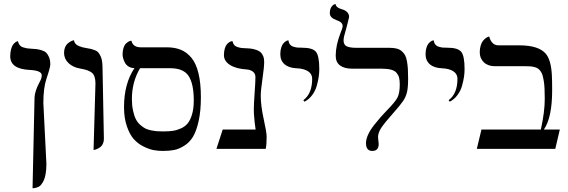

<svg xmlns="http://www.w3.org/2000/svg" viewBox="-20 -766 2922 988"><path d="M147.5 202.6 157.7 -263.7Q158.7 -297.4 184.6 -345.2Q194.8 -363.3 194.8 -378.4Q194.8 -403.3 132.3 -406.2Q32.7 -411.1 32.7 -476.1Q32.7 -496.6 36.9 -512.2Q41 -527.8 46.6 -535.4Q52.2 -543 58.1 -547.6Q64 -552.2 68.4 -553.2L72.3 -554.2Q74.7 -542 81.5 -533.7Q88.4 -525.4 99.9 -522Q111.3 -518.6 118.9 -517.3Q126.5 -516.1 137.7 -515.6Q156.7 -514.6 167.2 -513.4Q177.7 -512.2 193.6 -507.6Q209.5 -502.9 217.8 -494.9Q226.1 -486.8 232.4 -471.4Q238.8 -456.1 238.8 -434.6Q238.8 -418.5 219.2 -361.3Q203.1 -314 203.1 -235.8L218.8 77.6Q218.8 105.5 215.1 127.4Q211.4 149.4 205.3 162.1Q199.2 174.8 192.4 183.6Q185.5 192.4 177.5 195.8Q169.4 199.2 163.6 200.7Q157.7 202.1 152.8 202.4Q147.9 202.6 147.5 202.6Z M461.4 5.9 471.2 -336.4Q471.2 -376 453.6 -391.1Q436 -406.2 393.1 -413.1Q355.5 -419.4 332.5 -441.4Q309.6 -463.4 309.6 -494.1Q309.6 -509.8 314.7 -522.2Q319.8 -534.7 327.4 -541.3Q335 -547.9 342.5 -552.2Q350.1 -556.6 355.5 -557.6L360.4 -559.1Q361.8 -548.8 368.2 -541.3Q374.5 -533.7 385.5 -529.3Q396.5 -524.9 403.6 -522.9Q410.6 -521 422.4 -519Q439.9 -516.1 448.2 -514.2Q456.5 -512.2 468.5 -507.6Q480.5 -502.9 486.1 -495.8Q491.7 -488.8 497.6 -477.1Q503.4 -465.3 505.6 -447.8Q507.8 -430.2 507.8 -406.2L514.6 -51.3Q514.6 -37.1 509.3 -25.9Q503.9 -14.6 496.1 -9Q488.3 -3.4 480.2 0.2Q472.2 3.9 466.8 4.9Z M856 -415H700.7Q658.7 -344.2 658.7 -256.8Q658.7 -223.1 664.6 -196.5Q670.4 -169.9 679.2 -152.6Q688 -135.3 702.4 -122.8Q716.8 -110.4 729.2 -104.2Q741.7 -98.1 760.3 -94.7Q778.8 -91.3 790.8 -90.6Q802.7 -89.8 820.8 -89.8Q849.1 -89.8 869.6 -92.8Q890.1 -95.7 911.6 -105.5Q933.1 -115.2 946.5 -132.1Q960 -148.9 968.5 -178.5Q977.1 -208 977.1 -249Q977.1 -334 950.9 -374.5Q924.8 -415 856 -415ZM817.9 10.7Q794.4 10.7 771.5 6.6Q748.5 2.4 719.5 -11.7Q690.4 -25.9 669.2 -49.3Q647.9 -72.8 633.1 -115.5Q618.2 -158.2 618.2 -214.8Q618.2 -335.4 671.9 -415.5Q655.3 -415.5 642.3 -423.3Q629.4 -431.2 623 -443.1Q616.7 -455.1 613.8 -466.1Q610.8 -477.1 610.8 -485.8Q610.8 -504.9 615.5 -519.3Q620.1 -533.7 627 -540.5Q633.8 -547.4 640.4 -551.3Q647 -555.2 651.4 -555.7L656.2 -556.6Q664.1 -522.5 704.6 -522.5H838.9Q879.4 -522.5 910.2 -510Q940.9 -497.6 964.8 -469Q988.8 -440.4 1001.2 -389.4Q1013.7 -338.4 1013.7 -265.6Q1013.7 -194.8 1002.2 -143.1Q990.7 -91.3 973.1 -62.3Q955.6 -33.2 928.2 -16.1Q900.9 1 875.7 5.9Q850.6 10.7 817.9 10.7Z M1321.8 -272.5Q1321.8 -222.7 1336.9 -153.6Q1352.1 -84.5 1352.1 -63Q1352.1 -19.5 1347.2 0H1093.8L1126 -99.6H1295.4Q1290 -130.9 1286.6 -181.2Q1286.1 -188.5 1286.1 -204.1Q1286.1 -230.5 1290.3 -287.8Q1294.4 -345.2 1294.4 -369.1Q1294.4 -387.2 1281.7 -397.2Q1269 -407.2 1248 -408.7Q1194.3 -412.1 1163.3 -431.9Q1132.3 -451.7 1132.3 -482.4Q1132.3 -502.4 1137 -517.1Q1141.6 -531.7 1147.9 -538.6Q1154.3 -545.4 1160.6 -549.3Q1167 -553.2 1171.4 -553.7L1176.3 -554.2Q1178.7 -542 1185.3 -534.4Q1191.9 -526.9 1203.6 -523.4Q1215.3 -520 1223.6 -519Q1231.9 -518.1 1246.6 -517.6Q1262.7 -517.1 1274.2 -515.4Q1285.6 -513.7 1298.8 -509.3Q1312 -504.9 1320.3 -497.8Q1328.6 -490.7 1334 -478Q1339.4 -465.3 1339.4 -448.2Q1339.4 -419.9 1330.6 -360.4Q1321.8 -300.8 1321.8 -272.5Z M1546.9 -242.7 1541 -250.5Q1586.4 -284.2 1586.4 -360.8Q1586.4 -385.3 1565.2 -399.2Q1543.9 -413.1 1507.3 -414.6Q1466.8 -416 1444.6 -435.1Q1422.4 -454.1 1422.4 -486.8Q1422.4 -505.9 1426.8 -520Q1431.2 -534.2 1437 -541.3Q1442.9 -548.3 1449 -552.5Q1455.1 -556.6 1459.5 -557.6L1463.9 -558.6Q1465.8 -545.4 1472.4 -537.1Q1479 -528.8 1490.7 -525.4Q1502.4 -522 1511 -521.2Q1519.5 -520.5 1534.7 -520.5Q1588.4 -520.5 1605.7 -499.5Q1623 -478.5 1623 -410.6Q1623 -391.1 1620.1 -370.8Q1617.2 -350.6 1610.1 -325Q1603 -299.3 1586.7 -277.1Q1570.3 -254.9 1546.9 -242.7Z M1748 -558.1Q1748 -535.2 1764.4 -527.6Q1780.8 -520 1813.5 -520H1983.4Q2005.4 -520 2021 -516.1Q2036.6 -512.2 2047.4 -502.7Q2058.1 -493.2 2064.5 -481.7Q2070.8 -470.2 2074.2 -450.4Q2077.6 -430.7 2078.9 -410.9Q2080.1 -391.1 2080.1 -360.8Q2080.1 -315.4 2074.2 -291.3Q2068.4 -267.1 2054.2 -246.1Q2040 -225.1 2001.5 -181.6Q1961.4 -136.7 1943.4 -110.4Q1925.3 -84 1925.3 -60.5Q1925.3 -53.2 1927 -41.7Q1928.7 -30.3 1928.7 -25.4Q1928.7 10.7 1896 10.7Q1863.3 10.7 1863.3 -29.8Q1863.3 -49.8 1874.8 -74.5Q1886.2 -99.1 1907.2 -125.2Q1928.2 -151.4 1941.4 -166.3Q1954.6 -181.2 1973.6 -200.7Q2013.7 -241.7 2025.4 -264.2Q2037.1 -286.6 2037.1 -331.5Q2037.1 -352.1 2033.9 -365.2Q2030.8 -378.4 2021.5 -390.1Q2012.2 -401.9 1993.2 -407.2Q1974.1 -412.6 1943.8 -412.6H1791.5Q1752 -412.6 1729.7 -429.2Q1707.5 -445.8 1707.5 -479Q1707.5 -532.7 1732.4 -596.7Q1743.2 -621.6 1743.2 -632.8Q1743.2 -651.9 1710.9 -662.6Q1677.2 -674.8 1677.2 -697.8Q1677.2 -707 1679 -714.6Q1680.7 -722.2 1683.1 -726.8Q1685.5 -731.4 1688.7 -735.1Q1691.9 -738.8 1695.1 -740.7Q1698.2 -742.7 1700.7 -743.7Q1703.1 -744.6 1705.1 -745.1L1706.5 -745.6Q1709.5 -726.6 1736.8 -719.2Q1776.4 -708.5 1776.4 -678.2Q1776.4 -675.8 1767.8 -642.3Q1759.3 -608.9 1756.8 -601.6Q1748 -575.2 1748 -558.1Z M2294.4 -242.7 2288.6 -250.5Q2334 -284.2 2334 -360.8Q2334 -385.3 2312.7 -399.2Q2291.5 -413.1 2254.9 -414.6Q2214.4 -416 2192.1 -435.1Q2169.9 -454.1 2169.9 -486.8Q2169.9 -505.9 2174.3 -520Q2178.7 -534.2 2184.6 -541.3Q2190.4 -548.3 2196.5 -552.5Q2202.6 -556.6 2207 -557.6L2211.4 -558.6Q2213.4 -545.4 2220 -537.1Q2226.6 -528.8 2238.3 -525.4Q2250 -522 2258.5 -521.2Q2267.1 -520.5 2282.2 -520.5Q2335.9 -520.5 2353.3 -499.5Q2370.6 -478.5 2370.6 -410.6Q2370.6 -391.1 2367.7 -370.8Q2364.7 -350.6 2357.7 -325Q2350.6 -299.3 2334.2 -277.1Q2317.9 -254.9 2294.4 -242.7Z M2651.9 -532.7Q2752.9 -532.7 2789.1 -488.8Q2815.9 -456.1 2819.8 -379.4Q2821.3 -355 2821.3 -301.8Q2821.3 -161.1 2778.8 -99.6H2860.8L2837.4 0H2433.6L2457.5 -99.6H2763.2Q2783.2 -190.4 2783.2 -256.3Q2783.2 -286.1 2782.2 -308.3Q2781.2 -330.6 2778.3 -348.4Q2775.4 -366.2 2772 -378.2Q2768.6 -390.1 2762 -399.2Q2755.4 -408.2 2748.5 -413.1Q2741.7 -418 2730.5 -420.9Q2719.2 -423.8 2708.3 -424.6Q2697.3 -425.3 2680.7 -425.3H2526.4Q2490.7 -425.3 2469.7 -445.6Q2448.7 -465.8 2448.7 -497.1Q2448.7 -517.1 2453.9 -533Q2459 -548.8 2466.1 -556.9Q2473.1 -564.9 2480.2 -570.1Q2487.3 -575.2 2492.7 -576.7L2497.6 -578.1Q2502 -558.6 2513.9 -545.7Q2525.9 -532.7 2544.9 -532.7Z"/></svg>

Font: Libertinage
Style: l
Weight: 400
Designer: OSP
Foundry: OSP
Version: Version 1.0; 2008; OFL relea